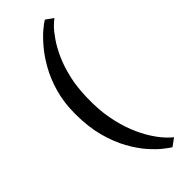

<svg xmlns="http://www.w3.org/2000/svg" viewBox="-324 -863 1081 1081"><g transform="rotate(-45 216.5 -322.0)"><path d="M62.5 -334Q62.5 -423.5 83.5 -497.2Q104.5 -571 137 -628.8Q169.5 -686.5 205 -728.2Q240.5 -770 271 -795.8Q301.5 -821.5 317.5 -830L362 -798Q348.5 -790 326.5 -767.2Q304.5 -744.5 279 -707.2Q253.5 -670 230.2 -618Q207 -566 191.5 -499Q176 -432 174.5 -350Q172 -259 186 -184.5Q200 -110 223.5 -52Q247 6 273.8 48Q300.5 90 324.8 116Q349 142 363.5 152.5L317.5 186Q304 178 274.2 154.8Q244.5 131.5 208.5 90.8Q172.5 50 139.2 -9.8Q106 -69.5 84.2 -150Q62.5 -230.5 62.5 -334Z"/></g></svg>

Font: Merriweather 24pt SemiBold
Style: Regular
Weight: 600
Designer: Eben Sorkin
Foundry: Eben Sorkin
Version: Version 2.100